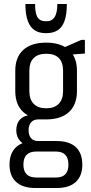

<svg xmlns="http://www.w3.org/2000/svg" viewBox="-20 -762 457 968"><path d="M213 -160Q138 -160 97.5 -197Q57 -234 57 -303V-405Q57 -474 97.5 -510.5Q138 -547 213 -547Q287 -547 327.5 -510.5Q368 -474 368 -405V-303Q368 -234 327.5 -197Q287 -160 213 -160ZM160 186Q95 186 61.5 155.5Q28 125 28 68Q28 10 61.5 -20.5Q95 -51 159 -51H265Q329 -51 362 -20.5Q395 10 395 68Q395 125 362 155.5Q329 186 265 186ZM262 133Q325 133 325 68Q325 2 262 2H163Q98 2 98 68Q98 133 163 133ZM143 -28Q103 -28 82.5 -50Q62 -72 62 -105Q62 -140 82.5 -161Q103 -182 144 -182H213V-160H173Q149 -160 136.5 -145Q124 -130 124 -105Q124 -81 136 -66Q148 -51 172 -51H213V-28ZM213 -216Q254 -216 276 -238.5Q298 -261 298 -302V-405Q298 -448 276.5 -469.5Q255 -491 213 -491Q172 -491 150 -469.5Q128 -448 128 -405V-302Q128 -261 150 -238.5Q172 -216 213 -216ZM283 -514 390 -561H408V-492L283 -483ZM209 -595Q178 -595 155.5 -609Q133 -623 120.5 -655.5Q108 -688 108 -742H157Q157 -708 163 -689Q169 -670 181 -662.5Q193 -655 207 -655H217Q242 -655 255.5 -676Q269 -697 269 -742H317Q317 -688 305 -655.5Q293 -623 270 -609Q247 -595 217 -595Z"/></svg>

Font: Pathway Extreme Condensed Light
Style: Regular
Weight: 300
Width: 3
Version: Version 1.001;gftools[0.9.26]